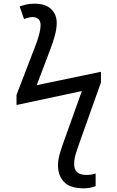

<svg xmlns="http://www.w3.org/2000/svg" viewBox="-20 -786 640 1046"><path d="M437 240Q362 240 329 205.5Q296 171 296 115Q296 86 304 57.5Q312 29 325 -8L426 -290L70 -214V-269L170 -529Q184 -564 192.5 -595.5Q201 -627 201 -650Q201 -670 190 -681.5Q179 -693 158 -693Q147 -693 135 -690Q123 -687 111 -682L87 -751Q101 -756 120.5 -761Q140 -766 168 -766Q228 -766 258.5 -736.5Q289 -707 289 -661Q289 -631 279.5 -594.5Q270 -558 251 -509L180 -322L530 -395V-337L414 -11Q402 23 395.5 43.5Q389 64 386.5 78Q384 92 384 108Q384 137 400 152Q416 167 451 167Q468 167 481 164.5Q494 162 501 159V228Q488 233 472.5 236.5Q457 240 437 240Z"/></svg>

Font: Noto Sans Mono
Style: Regular
Weight: 400
Designer: Monotype Design Team
Foundry: Monotype Imaging Inc.
Version: Version 2.014